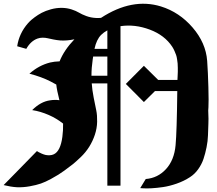

<svg xmlns="http://www.w3.org/2000/svg" viewBox="-114 -855 1189 1050"><path d="M683.1 124Q749 118.7 793.9 69.6Q838.9 20.5 846.2 -61Q853 -132.8 855.5 -356.9H733.4L672.9 -296.9L574.2 -396L672.9 -495.1L751 -418H856.4Q856.4 -420.4 857.4 -439Q858.4 -457.5 858.4 -462.4Q858.4 -467.3 858.4 -484.1Q858.4 -501 857.4 -508.3Q856.4 -515.6 854.5 -530.3Q852.5 -544.9 849.1 -554.4Q845.7 -564 840.3 -576.2Q835 -588.4 828.1 -599.1Q786.6 -662.6 705.1 -693.1Q623.5 -723.6 544.9 -711.9V160.2H473.1V-398.9H387.7Q390.1 -363.3 398.4 -320.8Q406.7 -278.3 412.4 -251.5Q418 -224.6 417.2 -189Q416.5 -153.3 404.8 -118.2Q393.1 -83 373.8 -52.2Q354.5 -21.5 327.6 4.2Q300.8 29.8 283.7 43.5Q266.6 57.1 237.8 78.1Q216.3 92.8 205.3 100.1Q194.3 107.4 164.3 123.8Q134.3 140.1 109.6 148.7Q85 157.2 48.8 163.8Q12.7 170.4 -22.9 168.9Q-54.2 167 -94.2 157.2Q-64 126.5 -3.2 64.5Q57.6 2.4 87.9 -28.8Q92.3 -25.9 97.9 -22.7Q103.5 -19.5 114 -14.9Q124.5 -10.3 134.5 -7.8Q144.5 -5.4 157.2 -5.9Q169.9 -6.3 180.2 -11.2Q216.8 -28.3 227.1 -106.9Q231.9 -143.1 231 -179.2Q194.3 -208 152.8 -226.1Q106.9 -246.1 62 -252.9Q108.4 -299.3 159.2 -306.2Q184.1 -310.5 210.9 -307.1Q196.8 -362.3 193.8 -392.6Q181.6 -399.9 163.1 -409.2Q113.8 -434.6 46.9 -452.1Q98.1 -497.6 160.2 -513.2Q182.6 -518.6 211.9 -519.5Q236.3 -581.1 293 -640.1Q251 -631.3 214.8 -633.8Q197.3 -635.3 177.7 -639.2Q158.2 -643.1 146 -646Q133.8 -648.9 119.1 -648.9Q104.5 -648.9 90.8 -644Q53.7 -630.4 29.8 -587.9Q21 -590.3 4.6 -595Q-11.7 -599.6 -20 -602.1Q-9.3 -672.9 39.1 -728Q42 -731.4 49.6 -739Q57.1 -746.6 75.2 -760.3Q93.3 -773.9 114 -784.9Q134.8 -795.9 164.8 -804.2Q194.8 -812.5 225.1 -812Q252.9 -811.5 277.6 -803.5Q302.2 -795.4 317.9 -785.9Q333.5 -776.4 357.9 -767.3Q382.3 -758.3 409.2 -756.8Q425.3 -755.9 438.5 -757.3Q608.4 -868.2 766.1 -819.8Q866.7 -788.6 939.2 -704.6Q1011.7 -620.6 1019 -522Q1023.4 -459 1025.6 -379.2Q1027.8 -299.3 1025.9 -268.1Q1023.9 -252.4 1025.4 -230Q1026.9 -207.5 1025.6 -177.2Q1024.4 -147 1023.4 -115.2Q1022.5 -83.5 1015.6 -49.6Q1008.8 -15.6 998.8 14.2Q988.8 43.9 969.7 70.6Q950.7 97.2 924.8 113.8Q892.1 135.3 852.1 149.2Q812 163.1 778.1 168Q744.1 172.9 715.1 174.6Q686 176.3 669.4 174.8L652.8 173.8ZM402.8 -587.9H473.1V-689Q453.1 -678.2 439 -664.1Q413.6 -638.7 402.8 -587.9ZM395.5 -545.9Q395 -543.5 394.3 -538.3Q393.6 -533.2 393.1 -530.8Q386.2 -484.4 386.2 -440.9H473.1V-545.9Z"/></svg>

Font: KJV1611
Style: Regular
Weight: 400
Version: Version 3.6.1